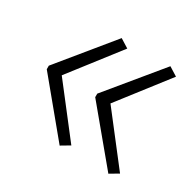

<svg xmlns="http://www.w3.org/2000/svg" viewBox="-97 -580 624 611"><g transform="rotate(30 214.5 -274.5)"><path d="M31 -280 188 -472 220 -452 82 -274 220 -96 188 -77 31 -267ZM209 -280 367 -472 399 -452 261 -274 399 -96 367 -77 209 -267Z"/></g></svg>

Font: Noto Sans Thaana ExtraLight
Style: Regular
Weight: 200
Designer: David Williams
Foundry: Google Inc.
Version: Version 3.001; ttfautohint (v1.8.4.7-5d5b)